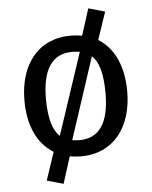

<svg xmlns="http://www.w3.org/2000/svg" viewBox="-57 -756 746 943"><g transform="rotate(-5 315.5 -284.0)"><path d="M449 -549 495 -685 414 -708 372 -577C354 -580 336 -582 316 -582C154 -582 62 -460 62 -284C62 -161 105 -68 183 -21L137 117L218 140L260 8C278 11 296 13 315 13C476 13 569 -109 569 -285C569 -408 527 -501 449 -549ZM316 -502C329 -502 342 -501 354 -499L220 -96C187 -127 168 -185 168 -284C168 -433 221 -502 316 -502ZM315 -67C302 -67 289 -68 279 -70L411 -472C445 -441 462 -383 462 -285C462 -136 410 -67 315 -67Z"/></g></svg>

Font: Glow Sans SC Normal Medium
Style: Regular
Weight: 600
Designer: Ryoko NISHIZUKA (kana, bopomofo & ideographs); Paul D. Hunt (Latin, Greek & Cyrillic); Sandoll Communications, Soo-young
Version: Version 0.93